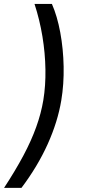

<svg xmlns="http://www.w3.org/2000/svg" viewBox="-41 -791 425 948"><path d="M-21 136.7Q35.2 50.8 74.5 -22.9Q113.8 -96.7 137.9 -164.1Q162.1 -231.4 172.9 -296.4Q184.6 -367.7 183.3 -448Q182.1 -528.3 168.5 -611.1Q154.8 -693.8 129.4 -771.5H215.3Q241.7 -711.4 256.6 -630.6Q271.5 -549.8 273.2 -462.6Q274.9 -375.5 261.7 -295.9Q244.1 -189.9 194.6 -79.8Q145 30.3 64.9 136.7Z"/></svg>

Font: Inter
Style: Italic
Weight: 400
Italic angle: -9.3988°
Designer: Rasmus Andersson
Foundry: rsms
Version: Version 4.001;git-66647c0bb